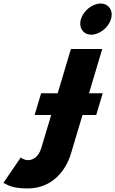

<svg xmlns="http://www.w3.org/2000/svg" viewBox="-41 -790 652 1085"><path d="M416.3 -682C401.9 -634 429 -594 475 -594C521 -594 571.9 -634 586.3 -682C600.6 -730 573.6 -770 527.6 -770C481.6 -770 430.6 -730 416.3 -682ZM359.7 -513 285 -263H191.4L154.6 -140H248.2L192.8 45C178.5 93 148.9 115 116.8 115C94.8 115 76.3 100 76.3 100L-21.5 243C0.2 254 25.9 275 114.4 275C257 275 332.4 170 359.7 79L425.2 -140H502.7L539.5 -263H462L536.7 -513Z"/></svg>

Font: Hussar
Style: BdSuprExtOblThree
Weight: 700
Foundry: Cannot Into Space Fonts
Version: Version 2.00